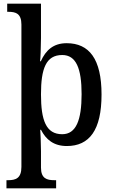

<svg xmlns="http://www.w3.org/2000/svg" viewBox="-20 -780 619 1040"><path d="M15 240H284V196H274C234 196 202 187 202 128V39C202 3 199 -69 198 -77H202C229 -24 271 11 342 11C464 11 530 -75 530 -268C530 -461 463 -546 341 -546C269 -546 228 -508 201 -448H197C199 -454 202 -531 202 -574V-760H19V-716H26C65 -716 96 -707 96 -647V124C96 186 65 196 24 196H15ZM317 -53C229 -53 202 -129 202 -269C202 -408 229 -482 317 -482C392 -482 422 -410 422 -270C422 -129 392 -53 317 -53Z"/></svg>

Font: Noto Serif Lao SemiCondensed Medium
Style: Regular
Weight: 500
Width: 4
Designer: Monotype Design Team
Foundry: Monotype Imaging Inc.
Version: Version 2.003